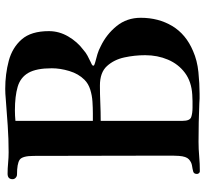

<svg xmlns="http://www.w3.org/2000/svg" viewBox="-45 -731 784 734"><g transform="rotate(-90 347.0 -364.0)"><path d="M503 -201Q503 -241 494.5 -280.5Q486 -320 461.5 -347Q437 -374 387 -374Q353 -374 319.5 -372.5Q286 -371 252 -371V-58Q252 -30 266.5 -25Q281 -20 303 -20Q315 -20 327.5 -20Q340 -20 352 -21Q402 -24 435.5 -49Q469 -74 486 -114Q503 -154 503 -201ZM453 -558Q453 -617 435.5 -647.5Q418 -678 382 -688.5Q346 -699 292 -699Q282 -699 272 -698.5Q262 -698 252 -697V-401H281Q301 -401 325 -402.5Q349 -404 371.5 -411Q394 -418 409 -433Q432 -456 442.5 -491Q453 -526 453 -558ZM646 -218Q646 -150 614.5 -97.5Q583 -45 519 -18Q483 -2 438.5 2.5Q394 7 355 7Q346 7 337 7Q328 7 319 6Q246 3 172 3Q144 3 116 5.5Q88 8 59 8Q55 8 52 4.5Q49 1 49 -3Q49 -15 58.5 -17.5Q68 -20 81 -22Q94 -24 105 -34Q116 -44 118 -72Q119 -84 119 -96Q119 -108 119 -120Q119 -247 118.5 -373.5Q118 -500 118 -627Q118 -671 103 -681Q88 -691 47 -691Q40 -691 34.5 -696Q29 -701 29 -708Q29 -727 50 -727Q70 -727 91 -725Q112 -723 132 -723Q183 -723 234 -726.5Q285 -730 336 -734Q346 -735 355.5 -735.5Q365 -736 374 -736Q431 -736 481.5 -722.5Q532 -709 563.5 -673Q595 -637 595 -569Q595 -530 574.5 -495Q554 -460 523 -437Q513 -428 501 -421.5Q489 -415 476 -409Q474 -408 468.5 -405.5Q463 -403 463 -399Q463 -396 468.5 -394.5Q474 -393 476 -392Q492 -388 507 -383.5Q522 -379 537 -371Q583 -349 614.5 -310Q646 -271 646 -218Z"/></g></svg>

Font: Kaisei Opti
Style: Bold
Weight: 700
Designer: Font-Kai, 金井和夫
Foundry: KAZUO KANAI
Version: Version 5.003